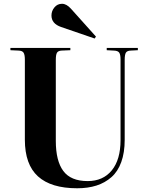

<svg xmlns="http://www.w3.org/2000/svg" viewBox="-20 -984 789 1018"><path d="M481.9 -779.8 304.2 -840.8Q252.9 -858.4 252.9 -901.9Q252.9 -925.8 268.6 -944.8Q284.2 -963.9 309.1 -963.9Q332.5 -963.9 356 -938L488.8 -790ZM389.2 14.2Q251 14.2 181.4 -48.8Q111.8 -111.8 111.8 -243.2V-668Q111.8 -693.8 105 -704.6Q98.1 -715.3 78.1 -715.8L35.2 -717.8V-730H353V-717.8L306.2 -715.8Q288.6 -714.8 282.2 -704.6Q275.9 -694.3 275.9 -666V-236.8Q275.9 -130.9 315.7 -77.4Q355.5 -23.9 444.8 -23.9Q526.4 -23.9 572.8 -80.8Q619.1 -137.7 619.1 -241.2V-668Q619.1 -695.3 611.8 -705.3Q604.5 -715.3 583 -715.8L545.9 -717.8V-730H710.9V-717.8L673.8 -715.8Q654.3 -715.3 647.7 -705.1Q641.1 -694.8 641.1 -666V-242.2Q641.1 -174.8 623 -124.8Q605 -74.7 570.8 -44.7Q536.6 -14.6 491.5 -0.2Q446.3 14.2 389.2 14.2Z"/></svg>

Font: Display Regular
Style: Bold
Weight: 700
Designer: Latin by Veronika Burian and Jose Scaglione. Greek by Irene Vlachou. Cyrillic by Vera Evstafieva.
Foundry: TypeTogether
Version: Version 3.002